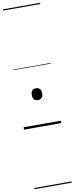

<svg xmlns="http://www.w3.org/2000/svg" viewBox="-152 -1049 617 1588"><g transform="rotate(-10 156.5 -255.0)"><path d="M156 -221Q134 -221 123.5 -233.5Q113 -246 113 -270Q113 -295 123.5 -307.5Q134 -320 156 -320Q177 -320 188.5 -307.5Q200 -295 200 -270Q200 -245 189 -233Q178 -221 156 -221ZM0 490H313V500H0ZM0 -20H313V0H0ZM0 -505H313V-500H0ZM0 -1010H313V-1000H0Z"/></g></svg>

Font: Playwrite NG Modern Guides
Style: Regular
Weight: 400
Designer: Veronika Burian, José Scaglione
Foundry: TypeTogether
Version: Version 1.003